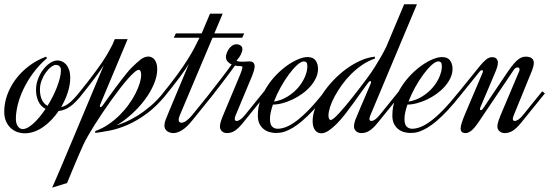

<svg xmlns="http://www.w3.org/2000/svg" viewBox="-88 -615 2572 888"><path d="M290 -176.8Q274.4 -156.7 260.7 -143.1Q247.1 -129.4 233.9 -120.6Q220.7 -111.8 208.3 -107.4Q195.8 -103 183.1 -101.6Q168.5 -80.1 150.6 -61.3Q132.8 -42.5 113 -28.6Q93.3 -14.6 71.3 -6.6Q49.3 1.5 26.9 1.5Q8.8 1.5 -8.3 -4.6Q-25.4 -10.7 -38.8 -23.2Q-52.2 -35.6 -60.3 -54.4Q-68.4 -73.2 -68.4 -98.6Q-68.4 -138.2 -54.2 -177Q-40 -215.8 -14.6 -249.5Q10.7 -283.2 46.4 -310.1Q82 -336.9 125 -353L129.4 -346.2Q91.8 -313.5 64.7 -276.4Q37.6 -239.3 20 -201.9Q2.4 -164.6 -6.1 -129.4Q-14.6 -94.2 -14.6 -65.4Q-14.6 -56.2 -12.7 -47.6Q-10.7 -39.1 -6.6 -32.5Q-2.4 -25.9 3.4 -22Q9.3 -18.1 17.6 -18.1Q28.3 -18.1 41.3 -25.4Q54.2 -32.7 67.9 -45.2Q81.5 -57.6 95.5 -74.7Q109.4 -91.8 122.6 -111.3Q99.1 -124 88.9 -147.7Q78.6 -171.4 78.6 -199.2Q78.6 -225.1 87.9 -249.8Q97.2 -274.4 111.8 -293.5Q126.5 -312.5 144 -324Q161.6 -335.4 178.2 -335.4Q187 -335.4 197.3 -331.5Q207.5 -327.6 216.3 -318.4Q225.1 -309.1 231 -293.5Q236.8 -277.8 236.8 -254.4Q236.8 -223.1 225.6 -188.2Q214.4 -153.3 194.8 -119.6Q203.6 -121.6 212.6 -126Q221.7 -130.4 231.7 -138.2Q241.7 -146 253.2 -158Q264.6 -169.9 278.3 -187ZM96.7 -200.7Q96.7 -174.3 105.2 -154.8Q113.8 -135.3 131.8 -125.5Q145 -146.5 156.2 -168.9Q167.5 -191.4 175.8 -213.1Q184.1 -234.9 189 -254.6Q193.8 -274.4 193.8 -290Q193.8 -297.9 191.4 -302.7Q189 -307.6 185.3 -310.3Q181.6 -313 177.5 -314Q173.3 -314.9 170.4 -314.9Q161.1 -314.9 148.4 -305.4Q135.7 -295.9 124.3 -280Q112.8 -264.2 104.7 -243.4Q96.7 -222.7 96.7 -200.7Z M683.6 -181.2Q637.2 -123.5 590.8 -89.6Q544.4 -55.7 501.2 -37.1Q458 -18.6 419.9 -11.2Q381.8 -3.9 352.5 0V-8.8Q385.3 -20.5 413.8 -40Q442.4 -59.6 465.8 -83Q489.3 -106.4 507.8 -132.3Q526.4 -158.2 539.1 -183.3Q551.8 -208.5 558.3 -230.7Q564.9 -252.9 564.9 -269Q564.9 -278.8 562 -285.4Q559.1 -292 553.7 -292Q546.4 -292 533.4 -280.8Q520.5 -269.5 503.4 -250.2Q486.3 -231 466.8 -205.6Q447.3 -180.2 426.8 -151.9Q406.2 -123.5 386.5 -94Q366.7 -64.5 349.6 -37.4Q332.5 -10.3 319.1 13.2Q305.7 36.6 298.3 52.7Q289.1 72.8 279.1 95.9Q269 119.1 259 142.8Q249 166.5 239.7 189.2Q230.5 211.9 222.2 231.4L153.3 252.9Q160.6 236.3 168.9 217Q177.2 197.8 185.8 177.7Q194.3 157.7 202.9 137.5Q211.4 117.2 219.2 98.6Q237.3 55.2 255.9 11.7L392.1 -313.5Q384.8 -301.8 374.8 -287.6Q364.7 -273.4 351.1 -255.1Q337.4 -236.8 319.3 -213.4Q301.3 -189.9 277.3 -160.6L265.1 -170.4Q295.4 -207.5 317.6 -236.3Q339.8 -265.1 356.2 -287.4Q372.6 -309.6 384 -326.4Q395.5 -343.3 404.1 -357.7Q412.6 -372.1 419.4 -384.5Q426.3 -397 433.1 -410.6L442.9 -434.1H502.4L376 -132.8Q374 -128.4 374 -124.5Q374 -119.6 377.4 -119.6Q380.9 -119.6 386.2 -126.5Q388.7 -129.9 397.2 -141.8Q405.8 -153.8 417.7 -170.4Q429.7 -187 443.8 -206.1Q458 -225.1 471.9 -243.4Q485.8 -261.7 498.5 -277.1Q511.2 -292.5 520.5 -301.8Q543.9 -325.2 562 -339.4Q580.1 -353.5 598.6 -353.5Q604.5 -353.5 611.6 -350.8Q618.7 -348.1 624.8 -341.6Q630.9 -335 635 -323.7Q639.2 -312.5 639.2 -295.4Q639.2 -262.2 623.5 -225.3Q607.9 -188.5 581.5 -153.3Q555.2 -118.2 521.2 -87.4Q487.3 -56.6 450.7 -35.2Q467.3 -40 492.7 -50.8Q518.1 -61.5 547.6 -79.8Q577.1 -98.1 609.1 -125.2Q641.1 -152.3 671.4 -190.9Z M903.3 -460.4H1041.5L1032.2 -440.4H895L744.1 -83Q742.2 -78.1 740.2 -72Q738.3 -65.9 738.3 -60.5Q738.3 -54.7 741.7 -51Q745.1 -47.4 751.5 -47.4Q762.7 -47.4 776.4 -58.3Q790 -69.3 800.8 -82.5L890.1 -192.9L902.3 -183.1L799.3 -55.7Q775.4 -26.4 753.9 -12.9Q732.4 0.5 713.4 0.5Q706.1 0.5 698.7 -1.7Q691.4 -3.9 685.5 -8.1Q679.7 -12.2 676 -18.8Q672.4 -25.4 672.4 -34.2Q672.4 -46.4 678 -60.8Q683.6 -75.2 693.4 -99.1L785.6 -319.3Q777.8 -307.1 767.6 -292Q757.3 -276.9 743.2 -257.8Q729 -238.8 710.4 -215.1Q691.9 -191.4 668 -162.1L655.8 -171.9Q701.2 -227.5 730.5 -267.8Q759.8 -308.1 779.1 -338.6Q798.3 -369.1 810.8 -393.1Q823.2 -417 834.5 -440.4H715.8L725.1 -460.4H844.7L883.3 -551.8H941.9Z M1002.4 -83Q1000.5 -78.1 999 -73.5Q997.6 -68.8 997.6 -65.4Q997.6 -59.6 1000.2 -57.6Q1002.9 -55.7 1007.3 -55.7Q1014.2 -55.7 1023.9 -62.5Q1033.7 -69.3 1044.4 -82.5L1133.8 -192.9L1146 -183.1L1038.1 -49.8Q1026.4 -35.2 1016.4 -25.4Q1006.3 -15.6 997.6 -10Q988.8 -4.4 980 -2Q971.2 0.5 961.9 0.5Q947.3 0.5 938.2 -8.1Q929.2 -16.6 929.2 -29.8Q929.2 -42 935.1 -58.6Q940.9 -75.2 951.2 -99.1L1019.5 -262.2Q1022 -268.1 1024.4 -274.4Q1026.9 -280.8 1028.8 -286.6Q1030.8 -292.5 1032 -297.1Q1033.2 -301.8 1033.2 -304.2Q1033.2 -306.6 1031.5 -307.9Q1029.8 -309.1 1027.3 -309.1Q1021 -309.1 1013.7 -309.6Q1006.3 -310.1 999 -312Q990.7 -300.3 980 -285.6Q969.2 -271 955.3 -252.7Q941.4 -234.4 924.1 -211.9Q906.7 -189.5 885.3 -162.1L873 -171.9Q910.2 -219.2 937 -254.2Q963.9 -289.1 983.4 -316.9Q972.2 -321.8 964.6 -330.3Q957 -338.9 957 -353Q957 -358.4 960.2 -368.2Q963.4 -377.9 969.5 -387.2Q975.6 -396.5 984.9 -403.3Q994.1 -410.2 1006.3 -410.2Q1016.1 -410.2 1024.7 -404.5Q1033.2 -398.9 1033.2 -387.2Q1033.2 -378.9 1027.3 -365.7Q1021.5 -352.5 1005.9 -334Q1013.2 -330.6 1020 -330.1Q1026.9 -329.6 1034.2 -329.6Q1043.5 -329.6 1051 -330.3Q1058.6 -331.1 1065.4 -331.1Q1079.1 -331.1 1084.5 -324.2Q1089.8 -317.4 1089.8 -308.6Q1089.8 -299.3 1085.7 -286.1Q1081.5 -272.9 1077.6 -263.2L1002.4 -83Z M1195.8 -19.5Q1213.4 -19.5 1234.1 -27.3Q1254.9 -35.2 1281 -54.2Q1307.1 -73.2 1338.9 -105.7Q1370.6 -138.2 1410.2 -187.5L1422.4 -177.7Q1388.7 -134.8 1360.4 -104.7Q1332 -74.7 1308.6 -54.9Q1285.2 -35.2 1266.4 -24.2Q1247.6 -13.2 1232.9 -7.8Q1218.3 -2.4 1207 -1.2Q1195.8 0 1188 0Q1176.3 0 1161.6 -3.4Q1147 -6.8 1134.3 -15.9Q1121.6 -24.9 1113 -40.5Q1104.5 -56.2 1104.5 -81.1Q1104.5 -117.7 1116.5 -151.9Q1128.4 -186 1147.9 -216.1Q1167.5 -246.1 1192.1 -271Q1216.8 -295.9 1242.4 -313.7Q1268.1 -331.5 1292 -341.3Q1315.9 -351.1 1334 -351.1Q1359.9 -351.1 1371.3 -335.7Q1382.8 -320.3 1382.8 -296.4Q1382.8 -274.4 1373 -253.9Q1363.3 -233.4 1347.2 -215.1Q1331.1 -196.8 1309.8 -181.4Q1288.6 -166 1265.4 -155Q1242.2 -144 1218.5 -137.7Q1194.8 -131.3 1174.3 -131.3Q1168 -112.8 1164.3 -96.2Q1160.6 -79.6 1160.6 -65.4Q1160.6 -39.1 1170.9 -29.3Q1181.2 -19.5 1195.8 -19.5ZM1317.9 -331.1Q1304.7 -331.1 1286.1 -314.2Q1267.6 -297.4 1247.8 -270.5Q1228 -243.7 1209.7 -210.7Q1191.4 -177.7 1179.2 -145Q1213.9 -150.9 1242.4 -168.7Q1271 -186.5 1291.3 -210.2Q1311.5 -233.9 1322.5 -260.3Q1333.5 -286.6 1333.5 -308.6Q1333.5 -321.8 1329.1 -326.4Q1324.7 -331.1 1317.9 -331.1Z M1625.5 -83Q1623.5 -78.6 1622.1 -73.7Q1620.6 -68.8 1620.6 -65.4Q1620.6 -59.6 1623.3 -57.6Q1626 -55.7 1630.4 -55.7Q1637.2 -55.7 1647 -62.5Q1656.7 -69.3 1667.5 -82.5L1756.8 -192.9L1769 -183.1L1661.1 -49.8Q1649.4 -35.2 1639.2 -25.4Q1628.9 -15.6 1619.9 -10Q1610.8 -4.4 1601.8 -2Q1592.8 0.5 1583.5 0.5Q1568.8 0.5 1559.1 -8.1Q1549.3 -16.6 1549.3 -29.8Q1549.3 -44.4 1555.2 -60.1Q1561 -75.7 1571.3 -99.1Q1576.2 -110.8 1584 -128.9Q1591.8 -147 1599.9 -165.8Q1607.9 -184.6 1615 -201.4Q1622.1 -218.3 1626 -227.1Q1627.9 -231.4 1627.9 -235.4Q1627.9 -240.2 1624.5 -240.2Q1621.1 -240.2 1615.2 -232.9Q1600.1 -213.4 1582.5 -188.5Q1564.9 -163.6 1546.1 -137.5Q1527.3 -111.3 1507.8 -86.4Q1488.3 -61.5 1469 -42Q1449.7 -22.5 1431.6 -10.5Q1413.6 1.5 1397.9 1.5Q1392.1 1.5 1385 -1Q1377.9 -3.4 1371.8 -9.8Q1365.7 -16.1 1361.8 -27.3Q1357.9 -38.6 1357.9 -55.7Q1357.9 -83.5 1369.9 -115.5Q1381.8 -147.5 1402.6 -179.2Q1423.3 -210.9 1451.4 -241Q1479.5 -271 1511.5 -294.7Q1543.5 -318.4 1577.9 -334Q1612.3 -349.6 1646 -353V-344.2Q1615.7 -334 1587.9 -315.2Q1560.1 -296.4 1536.1 -272.5Q1512.2 -248.5 1492.9 -221.7Q1473.6 -194.8 1459.7 -168.9Q1445.8 -143.1 1438.5 -119.9Q1431.2 -96.7 1431.2 -80.6Q1431.2 -71.8 1433.8 -65.9Q1436.5 -60.1 1441.4 -60.1Q1446.8 -60.1 1457.3 -68.8Q1467.8 -77.6 1481.4 -92.5Q1495.1 -107.4 1511.2 -126.7Q1527.3 -146 1543.9 -167Q1560.5 -188 1576.9 -209.5Q1593.3 -231 1607.4 -250Q1629.4 -279.3 1646 -305.9Q1662.6 -332.5 1674.3 -353Q1688 -377 1698.2 -397.9L1781.2 -595.2H1840.3L1625.5 -83Z M1817.9 -19.5Q1835.4 -19.5 1856.2 -27.3Q1877 -35.2 1903.1 -54.2Q1929.2 -73.2 1960.9 -105.7Q1992.7 -138.2 2032.2 -187.5L2044.4 -177.7Q2010.7 -134.8 1982.4 -104.7Q1954.1 -74.7 1930.7 -54.9Q1907.2 -35.2 1888.4 -24.2Q1869.6 -13.2 1855 -7.8Q1840.3 -2.4 1829.1 -1.2Q1817.9 0 1810.1 0Q1798.3 0 1783.7 -3.4Q1769 -6.8 1756.3 -15.9Q1743.7 -24.9 1735.1 -40.5Q1726.6 -56.2 1726.6 -81.1Q1726.6 -117.7 1738.5 -151.9Q1750.5 -186 1770 -216.1Q1789.6 -246.1 1814.2 -271Q1838.9 -295.9 1864.5 -313.7Q1890.1 -331.5 1914.1 -341.3Q1938 -351.1 1956.1 -351.1Q1981.9 -351.1 1993.4 -335.7Q2004.9 -320.3 2004.9 -296.4Q2004.9 -274.4 1995.1 -253.9Q1985.4 -233.4 1969.2 -215.1Q1953.1 -196.8 1931.9 -181.4Q1910.6 -166 1887.5 -155Q1864.3 -144 1840.6 -137.7Q1816.9 -131.3 1796.4 -131.3Q1790 -112.8 1786.4 -96.2Q1782.7 -79.6 1782.7 -65.4Q1782.7 -39.1 1793 -29.3Q1803.2 -19.5 1817.9 -19.5ZM1939.9 -331.1Q1926.8 -331.1 1908.2 -314.2Q1889.6 -297.4 1869.9 -270.5Q1850.1 -243.7 1831.8 -210.7Q1813.5 -177.7 1801.3 -145Q1835.9 -150.9 1864.5 -168.7Q1893.1 -186.5 1913.3 -210.2Q1933.6 -233.9 1944.6 -260.3Q1955.6 -286.6 1955.6 -308.6Q1955.6 -321.8 1951.2 -326.4Q1946.8 -331.1 1939.9 -331.1Z M2144.5 -279.8Q2146 -283.2 2146 -285.2Q2146 -288.1 2144.3 -289.3Q2142.6 -290.5 2140.1 -290.5Q2135.3 -290.5 2131.3 -285.2L2034.7 -165.5L2022.5 -175.3L2132.3 -311Q2145 -326.7 2158.9 -338.6Q2172.9 -350.6 2188 -350.6Q2202.1 -350.6 2208.5 -343Q2214.8 -335.4 2214.8 -326.2Q2214.8 -316.9 2211.4 -305.2Q2208 -293.5 2202.6 -280.8L2134.8 -121.1Q2131.8 -114.3 2131.8 -110.4Q2131.8 -105.5 2135.7 -105.5Q2141.1 -105.5 2147.5 -115.2L2249.5 -267.1Q2265.1 -290.5 2277.6 -306.9Q2290 -323.2 2301 -333.5Q2312 -343.8 2322 -348.4Q2332 -353 2342.8 -353Q2361.3 -353 2371.1 -345.7Q2380.9 -338.4 2380.9 -324.2Q2380.9 -315.9 2378.4 -306.9Q2376 -297.9 2373.5 -291L2288.6 -83Q2286.6 -78.1 2285.2 -73.5Q2283.7 -68.8 2283.7 -65.4Q2283.7 -59.6 2286.4 -57.6Q2289.1 -55.7 2293.5 -55.7Q2300.3 -55.7 2310.1 -62.5Q2319.8 -69.3 2330.6 -82.5L2419.9 -192.9L2432.1 -183.1L2324.2 -49.8Q2312.5 -35.2 2302.2 -25.4Q2292 -15.6 2283 -10Q2273.9 -4.4 2264.9 -2Q2255.9 0.5 2246.6 0.5Q2231.9 0.5 2222.2 -8.1Q2212.4 -16.6 2212.4 -29.8Q2212.4 -42 2218.3 -58.6Q2224.1 -75.2 2234.4 -99.1L2313.5 -286.1Q2314.9 -289.6 2314.9 -293.5Q2314.9 -303.2 2305.7 -303.2Q2301.8 -303.2 2297.1 -300.8Q2292.5 -298.3 2287.6 -291L2126.5 -51.8Q2107.4 -23.4 2093 -11.5Q2078.6 0.5 2064.9 0.5Q2042.5 0.5 2042.5 -21Q2042.5 -32.2 2048.1 -48.8Q2053.7 -65.4 2063.5 -88.9L2144.5 -279.8Z"/></svg>

Font: Dynalight
Style: Regular
Weight: 400
Version: Version 1.000